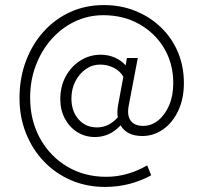

<svg xmlns="http://www.w3.org/2000/svg" viewBox="-20 -594 803 758"><path d="M395 144Q322 144 260.5 117.5Q199 91 153.5 43.5Q108 -4 82.5 -68Q57 -132 57 -207Q57 -285 82 -352Q107 -419 152 -469Q197 -519 257.5 -546.5Q318 -574 390 -574Q458 -574 515.5 -550.5Q573 -527 616 -485.5Q659 -444 682.5 -388Q706 -332 706 -266Q706 -204 683.5 -156.5Q661 -109 623.5 -83Q586 -57 542 -57Q481 -57 456 -99Q413 -53 355 -53Q316 -53 285 -72.5Q254 -92 236 -126Q218 -160 218 -203Q218 -253 239.5 -292.5Q261 -332 297.5 -355Q334 -378 378 -378Q407 -378 432.5 -367Q458 -356 476 -336L481 -365H524L488 -176Q481 -138 496 -117.5Q511 -97 545 -97Q578 -97 605 -119Q632 -141 648 -179Q664 -217 664 -266Q664 -343 628 -403.5Q592 -464 529.5 -499Q467 -534 388 -534Q328 -534 275.5 -509Q223 -484 183.5 -439.5Q144 -395 121.5 -336Q99 -277 99 -208Q99 -119 138 -48Q177 23 245 63.5Q313 104 399 104Q443 104 484 92Q525 80 561 59L577 98Q537 120 491 132Q445 144 395 144ZM363 -91Q410 -91 445 -131Q443 -142 443.5 -153.5Q444 -165 446 -178L467 -291Q454 -314 429 -326.5Q404 -339 375 -339Q344 -339 318.5 -321Q293 -303 277.5 -273Q262 -243 262 -205Q262 -155 290 -123Q318 -91 363 -91Z"/></svg>

Font: Red Hat Text VF
Style: Regular
Weight: 300
Designer: Pentagram, MCKL
Foundry: Pentagram, MCKL
Version: Version 1.023